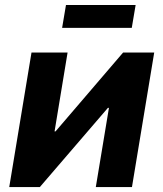

<svg xmlns="http://www.w3.org/2000/svg" viewBox="-20 -759 663 779"><path d="M515.4 0H368.7L422 -321.3H417.8L141.6 0H17.5L107.8 -545.9H254.2L201.4 -226H205.4L479.5 -545.9H605.7ZM530.3 -738.8 514.6 -645.8H232L247.7 -738.8Z"/></svg>

Font: Inter
Style: Italic
Weight: 400
Italic angle: -9.3988°
Designer: Rasmus Andersson
Foundry: rsms
Version: Version 4.001;git-66647c0bb